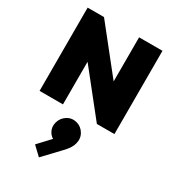

<svg xmlns="http://www.w3.org/2000/svg" viewBox="-262 -852 1282 1422"><g transform="rotate(30 379.0 -141.5)"><path d="M59 0V-712H199L259 -562V0ZM549 0 136 -519 199 -712 612 -193ZM549 0 499 -158V-712H699V0ZM301 429 228 360 341 239 398 238Q385 252 370 260.5Q355 269 341 265Q307 256 287.5 221Q268 186 279 144Q291 100 329 76Q367 52 413 64Q456 76 479 115.5Q502 155 489 201Q485 219 471.5 241.5Q458 264 426 297Z"/></g></svg>

Font: Outfit Thin Black
Style: Regular
Weight: 900
Version: Version 1.100;gftools[0.9.27]